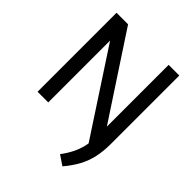

<svg xmlns="http://www.w3.org/2000/svg" viewBox="-263 -890 1272 1272"><g transform="rotate(45 373.0 -253.5)"><path d="M578.5 31 156.5 -614H179V0H79V-740H187L600 -111ZM545 233 476.5 187Q508 145 528 104Q548 63 557.5 17Q567 -29 567 -86V-740H667V-99Q667 -31 654.8 25Q642.5 81 615.5 131.2Q588.5 181.5 545 233Z"/></g></svg>

Font: Encode Sans SC Medium
Style: Regular
Weight: 500
Version: Version 3.002